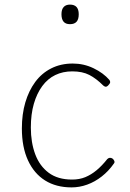

<svg xmlns="http://www.w3.org/2000/svg" viewBox="-20 -795 563 834"><path d="M291 19Q224 19 176 -11Q128 -41 101.5 -98.5Q75 -156 75 -237Q75 -299 90 -350Q105 -401 133 -439Q161 -477 202.5 -498Q244 -519 296 -519Q344 -519 386.5 -498.5Q429 -478 455 -448Q459 -443 458.5 -437.5Q458 -432 450 -424Q443 -417 437.5 -418.5Q432 -420 428 -424Q398 -454 368 -469.5Q338 -485 294 -485Q253 -485 220 -469Q187 -453 163.5 -421Q140 -389 127 -344Q114 -299 114 -241Q114 -176 133 -125Q152 -74 191.5 -44.5Q231 -15 293 -15Q325 -15 350.5 -25.5Q376 -36 399.5 -55.5Q423 -75 446 -104Q451 -109 457 -109.5Q463 -110 469 -106Q474 -102 476.5 -96Q479 -90 475 -85Q452 -52 422 -28.5Q392 -5 358.5 7Q325 19 291 19ZM284 -690Q265 -690 256 -701Q247 -712 247 -733Q247 -754 256.5 -764.5Q266 -775 284 -775Q303 -775 312.5 -764.5Q322 -754 322 -733Q322 -711 312.5 -700.5Q303 -690 284 -690Z"/></svg>

Font: Playwrite NG Modern Thin
Style: Regular
Weight: 250
Designer: Veronika Burian, José Scaglione
Foundry: TypeTogether
Version: Version 1.002